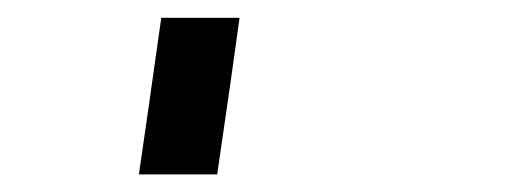

<svg xmlns="http://www.w3.org/2000/svg" viewBox="-20 -197 601 218"><path d="M252 -176.8Q244.1 -118.2 226.6 1Q205.1 1 162.1 1Q153.3 1 137.7 1Q146.5 -58.6 163.1 -176.8Q192.4 -176.8 252 -176.8Z"/></svg>

Font: Via Messena
Style: Regular
Weight: 400
Designer: Edward Sonnex
Version: 1.0